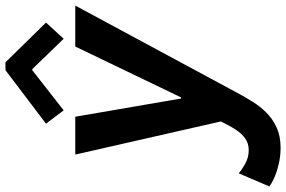

<svg xmlns="http://www.w3.org/2000/svg" viewBox="-234 -624 1027 689"><g transform="rotate(-90 279.5 -279.5)"><path d="M93.3 213.9Q63 213.9 34.4 207Q5.9 200.2 -15.1 190.7Q-36.1 181.2 -44.9 173.3L2 63.5Q12.7 73.7 35.9 86.7Q59.1 99.6 84.5 99.6Q109.9 99.6 127.4 86.7Q145 73.7 156.7 55.9Q168.5 38.1 175.3 24.9L212.4 -48.3L193.4 22.5L69.3 -522.9H205.1L270.5 -143.1H274.4L457 -522.9H604L285.2 68.8Q273.9 89.4 258.3 114.5Q242.7 139.6 220.7 162.1Q198.7 184.6 167.5 199.2Q136.2 213.9 93.3 213.9ZM228 -564.5 180.2 -627.9 372.1 -773.4H400.4L543 -627.9L484.9 -564.5L376 -677.2H372.1Z"/></g></svg>

Font: Reddit Sans
Style: Bold Italic
Weight: 700
Italic angle: -11.25°
Designer: Stephen Hutchings
Version: Version 1.013